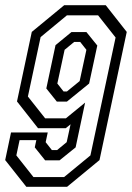

<svg xmlns="http://www.w3.org/2000/svg" viewBox="-40 -720 508 740"><path d="M367.5 -700 448.5 -597 343.5 -103 218.5 0H61.5L-20 -103L2.5 -209.5H144L136 -172L160 -141.5H180L217 -172L232 -241L213.5 -226H106.5L25.5 -329L82.5 -597L207.5 -700ZM338 -661H218L116.5 -577L67.5 -348L134 -264H214L288 -324.5L251.5 -152L189.5 -102H134L94 -152L100 -180H35.5L23 -121L89 -37.5H207L308.5 -121L405.5 -575.5ZM293 -596.5 335 -544.5 303.5 -398 218 -328.5H179L138.5 -379L174 -546L235.5 -596.5ZM269 -558.5H246L209 -528L181 -398L205 -367.5H218L267 -407.5L293 -528Z"/></svg>

Font: Tourney Condensed Regular
Style: Italic
Weight: 400
Width: 3
Italic angle: -12°
Designer: Tyler Finck
Foundry: Etcetera Type Co
Version: Version 1.010; ttfautohint (v1.8.3)